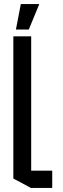

<svg xmlns="http://www.w3.org/2000/svg" viewBox="-20 -927 309 947"><path d="M132.8 0 45.8 -46.4V-747.8H133.8V0ZM133.8 0V-85.2H237.6V0ZM58.5 -781.4 82.7 -907H173.5V-906L122 -781.4Z"/></svg>

Font: Foldit Thin
Style: Regular
Weight: 100
Designer: Sophia Tai
Foundry: Sophia Tai
Version: Version 1.003